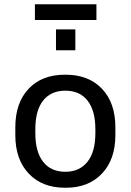

<svg xmlns="http://www.w3.org/2000/svg" viewBox="-20 -872 614 902"><path d="M144 -852H433V-778H144ZM334 -734V-636H243V-734ZM285 10Q178 10 115 -56.5Q52 -123 52 -237V-274Q52 -389 114.5 -455Q177 -521 284 -521H289Q396 -521 459 -455Q522 -389 522 -274V-237Q522 -123 459 -56.5Q396 10 290 10ZM287 -65Q353 -65 390.5 -111.5Q428 -158 428 -246V-265Q428 -352 391.5 -399Q355 -446 287 -446Q220 -446 183 -400Q146 -354 146 -265V-246Q146 -159 182.5 -112Q219 -65 287 -65Z"/></svg>

Font: Chivo
Style: Regular
Weight: 400
Designer: Hector Gatti
Foundry: Omnibus-Type
Version: Version 1.007;PS 001.007;hotconv 1.0.88;makeotf.lib2.5.64775